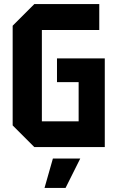

<svg xmlns="http://www.w3.org/2000/svg" viewBox="-20 -720 575 940"><path d="M42 -106V-594L148 -700H466V-573H185V-126H365V-318H259V-434H493V0H148ZM198 200 239 56H373L301 200Z"/></svg>

Font: Tektur SemiCondensed SemiBold
Style: Regular
Weight: 600
Width: 4
Designer: Adam Jagosz
Foundry: Adam Jagosz
Version: Version 1.005;gftools[0.9.30]